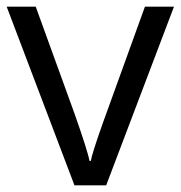

<svg xmlns="http://www.w3.org/2000/svg" viewBox="-20 -555 541 575"><path d="M501 -535H414L286 -181Q255 -93 252 -73H248Q243 -102 202 -218L87 -535H0L203 0H298Z"/></svg>

Font: OpenSansMMV
Style: Regular
Weight: 400
Designer: Steve Matteson
Foundry: Ascender Corporation
Version: Version 4.000